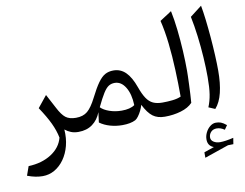

<svg xmlns="http://www.w3.org/2000/svg" viewBox="-107 -906 1796 1406"><g transform="rotate(-10 791.0 -203.0)"><path d="M239.7 -307.6 295.4 -202.6Q323.7 -147.5 351.3 -126.2Q378.9 -105 427.2 -105H427.7V0H427.2Q396.5 0 372.6 -9.5Q348.6 -19 328.1 -35.6Q333 29.3 318.4 85.4Q303.7 141.6 273.7 183.8Q243.7 226.1 202.6 249.8Q161.6 273.4 113.8 273.4Q88.4 273.4 60.5 268.1Q32.7 262.7 0 250.5L23.9 183.1Q124 179.2 194.1 134Q264.2 88.9 282.7 16.6Q272 -37.1 245.4 -93.3Q218.8 -149.4 170.4 -221.7Z M756.3 -398.9Q809.6 -398.9 847.4 -361.3Q885.3 -323.7 912.6 -246.6Q931.6 -192.9 952.4 -161.9Q973.1 -130.9 1001.2 -117.9Q1029.3 -105 1069.8 -105H1070.3V0H1069.8Q1016.1 0 981.2 -25.9Q946.3 -51.8 914.1 -115.7Q908.7 -95.2 897.9 -73.5Q887.2 -51.8 874.5 -34.9Q861.8 -18.1 851.1 -12.2Q814 6.8 752.9 6.8Q706.1 6.8 662.6 -5.6Q619.1 -18.1 585.9 -42L595.7 -117.2Q574.7 -62.5 532 -31.2Q489.3 0 427.7 0Q411.1 0 411.1 -33.2V-71.8Q411.1 -105 427.7 -105Q481 -105 513.4 -132.3Q545.9 -159.7 580.1 -227.5Q614.3 -295.4 640.9 -332.5Q667.5 -369.6 694.3 -384.3Q721.2 -398.9 756.3 -398.9ZM749.5 -307.6Q724.1 -307.6 704.6 -295.2Q685.1 -282.7 663.8 -249Q642.6 -215.3 611.8 -150.9Q633.3 -128.4 675.5 -113.5Q717.8 -98.6 766.6 -98.6Q830.1 -98.6 863.3 -122.6Q860.4 -206.1 829.1 -256.8Q797.9 -307.6 749.5 -307.6Z M1247.6 -753.4Q1261.2 -688.5 1270 -609.9Q1278.8 -531.2 1283.2 -451.7Q1287.6 -372.1 1287.6 -303.7Q1287.6 -290.5 1286.9 -262.7Q1286.1 -234.9 1284.7 -200Q1283.2 -165 1281.5 -129.9Q1279.8 -94.7 1277.3 -66.4Q1246.1 -33.2 1189.9 -16.6Q1133.8 0 1070.3 0Q1053.7 0 1053.7 -33.2V-71.8Q1053.7 -105 1070.3 -105Q1108.4 -105 1145.8 -109.1Q1183.1 -113.3 1208.5 -125Q1208.5 -222.2 1204.3 -324.5Q1200.2 -426.8 1189.5 -522.9Q1178.7 -619.1 1159.7 -696.3Z M1368.7 208Q1368.7 229 1388.7 241.5Q1408.7 253.9 1435.5 253.9Q1474.1 253.9 1535.6 239.3L1528.3 285.2L1488.3 286.1L1309.1 347.7V307.1L1384.3 281.2Q1340.3 265.6 1340.3 217.3Q1340.3 190.9 1352.8 165.8Q1365.2 140.6 1385.7 124.3Q1406.2 107.9 1429.2 107.9Q1449.7 107.9 1466.3 114Q1482.9 120.1 1506.8 139.6L1485.4 170.4Q1468.8 159.2 1454.8 154.8Q1440.9 150.4 1427.7 150.4Q1400.4 150.4 1384.5 167.5Q1368.7 184.6 1368.7 208ZM1471.2 -754.4Q1479.5 -710.4 1487.1 -647.2Q1494.6 -584 1500.5 -514.2Q1506.3 -444.3 1509.5 -378.7Q1512.7 -313 1512.7 -264.6Q1512.7 -170.4 1495.8 -101.3Q1479 -32.2 1442.9 8.3L1395 -12.2Q1412.6 -54.7 1420.4 -104Q1428.2 -153.3 1428.2 -231.4Q1428.2 -300.8 1423.1 -379.4Q1418 -458 1408.2 -537.1Q1398.4 -616.2 1383.8 -687Z"/></g></svg>

Font: Pinar Medium
Style: Regular
Weight: 500
Designer: Amin Abedi
Version: Version 3.000